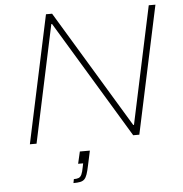

<svg xmlns="http://www.w3.org/2000/svg" viewBox="-60 -745 980 1031"><g transform="rotate(-5 430.0 -230.0)"><path d="M79 0 226 -688H259L641 -55H645L780 -688H816L669 0H636L254 -633H250L115 0ZM294 228 298 207Q315 207 324.5 203Q334 199 340 186.5Q346 174 351 147L355 127H328L343 62H397L380 141Q374 170 368 187.5Q362 205 353.5 213.5Q345 222 331 225Q317 228 294 228Z"/></g></svg>

Font: Saira Expanded Thin
Style: Italic
Weight: 250
Width: 7
Italic angle: -12°
Designer: Hector Gatti with collaboration of the Omnibus-Type team
Foundry: Omnibus-Type
Version: Version 1.101